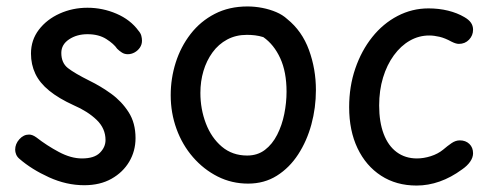

<svg xmlns="http://www.w3.org/2000/svg" viewBox="-20 -566 1524 595"><path d="M409 -471Q416 -463 418 -455Q420 -447 420 -440Q420 -428 413.5 -418.5Q407 -409 397 -403.5Q387 -398 376 -398Q366 -398 358 -403Q350 -408 343 -415Q333 -430 309.5 -445Q286 -460 251 -460Q218 -460 194 -444Q170 -428 170 -402Q170 -371 190.5 -355Q211 -339 257 -316Q292 -299 324.5 -275.5Q357 -252 378.5 -218.5Q400 -185 400 -138Q400 -98 380.5 -65Q361 -32 325.5 -12Q290 8 241 8Q186 8 132 -16.5Q78 -41 40 -74Q33 -80 30 -87.5Q27 -95 27 -102Q27 -120 40 -134.5Q53 -149 70 -149Q75 -149 80.5 -147Q86 -145 93 -140Q125 -115 162.5 -95Q200 -75 234 -75Q272 -75 289.5 -92.5Q307 -110 307 -132Q307 -168 279.5 -194.5Q252 -221 208 -240Q162 -261 132.5 -285Q103 -309 89.5 -337.5Q76 -366 76 -400Q76 -442 100.5 -474Q125 -506 165 -524Q205 -542 251 -542Q298 -542 341 -523.5Q384 -505 409 -471Z M747 -546Q770 -546 793 -541.5Q816 -537 836 -528.5Q856 -520 870 -507Q916 -470 937.5 -411Q959 -352 959 -287Q959 -232 945 -180.5Q931 -129 904 -87.5Q877 -46 838 -21.5Q799 3 749 3Q698 3 654.5 -19Q611 -41 578 -79Q545 -117 527 -166.5Q509 -216 509 -271Q509 -323 524.5 -372Q540 -421 570.5 -460.5Q601 -500 645.5 -523Q690 -546 747 -546ZM601 -278Q601 -228 618 -183.5Q635 -139 667.5 -111.5Q700 -84 746 -84Q778 -84 801 -101.5Q824 -119 839 -148.5Q854 -178 861 -213Q868 -248 868 -282Q868 -343 848.5 -385.5Q829 -428 796 -451Q783 -455 770.5 -456.5Q758 -458 745 -458Q711 -458 684 -443.5Q657 -429 638.5 -403.5Q620 -378 610.5 -346Q601 -314 601 -278Z M1419 -513Q1433 -505 1439.5 -495.5Q1446 -486 1446 -474Q1446 -456 1433.5 -443Q1421 -430 1402 -430Q1398 -430 1392.5 -431.5Q1387 -433 1379 -437Q1359 -448 1342 -452Q1325 -456 1310 -456Q1278 -456 1250 -440Q1222 -424 1200.5 -394.5Q1179 -365 1167 -325.5Q1155 -286 1155 -239Q1155 -188 1169 -151Q1183 -114 1209.5 -94.5Q1236 -75 1272 -75Q1293 -75 1315 -82Q1337 -89 1353 -102Q1367 -114 1379.5 -122.5Q1392 -131 1405 -131Q1423 -131 1434.5 -120Q1446 -109 1446 -91Q1446 -78 1437 -65Q1428 -52 1412 -41Q1378 -16 1342.5 -3.5Q1307 9 1271 9Q1208 9 1161 -21.5Q1114 -52 1088 -106.5Q1062 -161 1062 -234Q1062 -298 1081 -353.5Q1100 -409 1133.5 -451Q1167 -493 1212 -516.5Q1257 -540 1308 -540Q1340 -540 1368.5 -533Q1397 -526 1419 -513Z"/></svg>

Font: Playpen Sans Arabic
Style: Regular
Weight: 400
Designer: Azza Alameddine, Laura Meseguer, Veronika Burian, José Scaglione
Foundry: TypeTogether
Version: Version 2.000